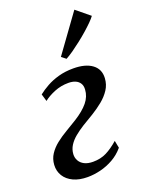

<svg xmlns="http://www.w3.org/2000/svg" viewBox="-156 -915 775 1004"><g transform="rotate(-20 231.0 -413.0)"><path d="M154 10Q108 10 75 -5.5Q42 -21 25.2 -48.2Q8.5 -75.5 10.5 -109.5Q12.5 -142.5 29.5 -168.2Q46.5 -194 73 -215Q99.5 -236 131 -254.5Q162.5 -273 193 -292Q242.5 -323 268.8 -355Q295 -387 297 -425Q298.5 -446 289.5 -460Q280.5 -474 264.2 -480.8Q248 -487.5 226.5 -487.5Q184.5 -487.5 148 -472.5Q111.5 -457.5 87 -438L75 -478.5Q97 -496 126.5 -512.5Q156 -529 193.5 -539.5Q231 -550 276 -550Q343.5 -550 380.5 -522.5Q417.5 -495 414.5 -445.5Q412.5 -410.5 394.2 -382.8Q376 -355 347.8 -332Q319.5 -309 287.2 -289.2Q255 -269.5 224.5 -251.5Q197.5 -234.5 175 -216Q152.5 -197.5 138.8 -175.8Q125 -154 123.5 -128Q122.5 -108 131.8 -91.5Q141 -75 160.2 -65.2Q179.5 -55.5 208 -55.5Q250 -55.5 282.5 -71.8Q315 -88 351 -119.5L359 -78.5Q332.5 -47 297.8 -27.5Q263 -8 226 1Q189 10 154 10ZM236.5 -628.5 387 -836.5 462 -775Q453.5 -763 436.5 -746Q419.5 -729 397 -709.2Q374.5 -689.5 350.2 -670.5Q326 -651.5 302.8 -635.2Q279.5 -619 261 -609Z"/></g></svg>

Font: Merriweather 60pt Medium
Style: Italic
Weight: 500
Italic angle: -7.8°
Version: Version 2.101